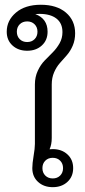

<svg xmlns="http://www.w3.org/2000/svg" viewBox="-20 -780 357 807"><path d="M201.7 -153.3Q239.2 -153.3 263.3 -131.2Q287.5 -109.2 287.5 -73.3Q287.5 -37.5 263.3 -15.4Q239.2 6.7 201.7 6.7Q164.2 6.7 140 -15.4Q115.8 -37.5 115.8 -73.3Q115.8 -92.5 121.2 -124.6Q126.7 -156.7 126.7 -175V-425Q126.7 -456.7 138.8 -482.5Q150.8 -508.3 167.9 -525.8Q185 -543.3 201.7 -560Q218.3 -576.7 230.4 -597.9Q242.5 -619.2 242.5 -645Q242.5 -682.5 217.1 -702.1Q191.7 -721.7 145.8 -721.7Q134.2 -721.7 128.3 -720.8Q180 -701.7 180 -646.7Q180 -610.8 155.8 -588.8Q131.7 -566.7 94.2 -566.7Q56.7 -566.7 32.5 -588.8Q8.3 -610.8 8.3 -646.7Q8.3 -694.2 47.1 -727.1Q85.8 -760 151.7 -760Q218.3 -760 257.1 -727.1Q295.8 -694.2 295.8 -640Q295.8 -611.7 285.8 -588.3Q275.8 -565 261.2 -548.3Q246.7 -531.7 232.1 -515.4Q217.5 -499.2 207.5 -476.2Q197.5 -453.3 197.5 -425V-200Q197.5 -172.5 188.3 -152.5Q192.5 -153.3 201.7 -153.3ZM232.9 -104.6Q220.8 -116.7 201.7 -116.7Q182.5 -116.7 170.4 -104.6Q158.3 -92.5 158.3 -73.3Q158.3 -54.2 170.4 -42.1Q182.5 -30 201.7 -30Q220.8 -30 232.9 -42.1Q245 -54.2 245 -73.3Q245 -92.5 232.9 -104.6ZM125.4 -677.9Q113.3 -690 94.2 -690Q75 -690 62.9 -677.9Q50.8 -665.8 50.8 -646.7Q50.8 -627.5 62.9 -615.4Q75 -603.3 94.2 -603.3Q113.3 -603.3 125.4 -615.4Q137.5 -627.5 137.5 -646.7Q137.5 -665.8 125.4 -677.9Z"/></svg>

Font: Boon
Style: Regular
Weight: 400
Designer: Sungsit Sawaiwan
Foundry: FontUni
Version: Version 3.0